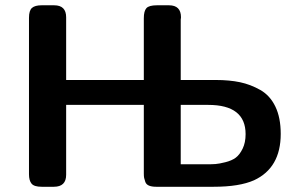

<svg xmlns="http://www.w3.org/2000/svg" viewBox="-20 -714 1155 734"><path d="M90.8 -47.9V-646Q90.8 -673.8 102.3 -683.8Q113.8 -693.8 139.2 -693.8H187Q232.9 -693.8 232.9 -647.9V-408.2H529.8V-644Q529.8 -671.9 539.8 -682.9Q549.8 -693.8 580.1 -693.8H626Q671.9 -693.8 671.9 -647.9Q671.9 -646 671.4 -643.1Q670.9 -640.1 670.9 -639.2V-408.2H805.2Q856.9 -408.2 897.5 -399.7Q938 -391.1 975.1 -370.1Q1012.2 -349.1 1032.7 -306.6Q1053.2 -264.2 1053.2 -202.1Q1053.2 -72.3 951.2 -24.9Q895 0 796.9 0H577.1Q560.1 0 549.6 -4.4Q539.1 -8.8 535.6 -18.3Q532.2 -27.8 531 -33.9Q529.8 -40 529.8 -50.8V-313H232.9V-45.9Q232.9 0 186 0H139.2Q110.4 0 100.6 -12Q90.8 -23.9 90.8 -47.9ZM670.9 -85.9H768.1Q790 -85.9 804 -86.9Q817.9 -87.9 842 -94Q866.2 -100.1 881.1 -111.1Q896 -122.1 907.5 -145.5Q918.9 -168.9 918.9 -201.2Q918.9 -313 775.9 -313H670.9Z"/></svg>

Font: CMU Sans Serif
Style: Bold
Weight: 700
Version: Version 0.7.0